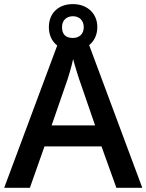

<svg xmlns="http://www.w3.org/2000/svg" viewBox="-20 -899 701 919"><path d="M406.7 -683.1C431.6 -702.6 445.8 -732.9 445.8 -770C445.8 -835 397 -879.4 329.1 -879.4C258.3 -879.4 213.9 -835 213.9 -769C213.9 -731.4 228.5 -700.7 253.9 -681.2L0 0H123L192.9 -198.2H465.8L537.1 0H661.1ZM329.1 -821.3C358.9 -821.3 380.9 -801.8 380.9 -769C380.9 -735.8 358.9 -717.3 329.1 -717.3C294.4 -717.3 276.9 -734.4 276.9 -769C276.9 -801.8 298.3 -821.3 329.1 -821.3ZM227.1 -298.8 291.5 -484.9C308.6 -532.2 321.3 -576.2 330.1 -616.2C336.4 -590.3 358.4 -519 368.2 -493.2L435.1 -298.8Z"/></svg>

Font: Open Sans 600
Style: Regular
Weight: 600
Foundry: Ascender Corporation
Version: Version 1.100;PS 001.100;hotconv 1.0.88;makeotf.lib2.5.64775